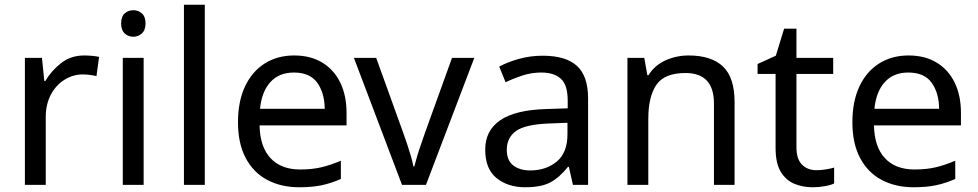

<svg xmlns="http://www.w3.org/2000/svg" viewBox="-20 -780 4125 810"><path d="M335 -546Q350 -546 367.5 -544.5Q385 -543 398 -540L387 -459Q374 -462 358.5 -464Q343 -466 329 -466Q288 -466 252 -443.5Q216 -421 194.5 -380.5Q173 -340 173 -286V0H85V-536H157L167 -438H171Q197 -482 238 -514Q279 -546 335 -546Z M543 -737Q563 -737 578.5 -723.5Q594 -710 594 -681Q594 -653 578.5 -639Q563 -625 543 -625Q521 -625 506 -639Q491 -653 491 -681Q491 -710 506 -723.5Q521 -737 543 -737ZM586 -536V0H498V-536Z M844 0H756V-760H844Z M1221 -546Q1290 -546 1339.5 -516Q1389 -486 1415.5 -431.5Q1442 -377 1442 -304V-251H1075Q1077 -160 1121.5 -112.5Q1166 -65 1246 -65Q1297 -65 1336.5 -74.5Q1376 -84 1418 -102V-25Q1377 -7 1337 1.5Q1297 10 1242 10Q1166 10 1107.5 -21Q1049 -52 1016.5 -113.5Q984 -175 984 -264Q984 -352 1013.5 -415Q1043 -478 1096.5 -512Q1150 -546 1221 -546ZM1220 -474Q1157 -474 1120.5 -433.5Q1084 -393 1077 -321H1350Q1349 -389 1318 -431.5Q1287 -474 1220 -474Z M1676 0 1473 -536H1567L1681 -220Q1689 -198 1698 -171Q1707 -144 1714 -119.5Q1721 -95 1724 -78H1728Q1732 -95 1739.5 -120Q1747 -145 1756.5 -172Q1766 -199 1773 -220L1887 -536H1981L1777 0Z M2269 -545Q2367 -545 2414 -502Q2461 -459 2461 -365V0H2397L2380 -76H2376Q2341 -32 2302.5 -11Q2264 10 2196 10Q2123 10 2075 -28.5Q2027 -67 2027 -149Q2027 -229 2090 -272.5Q2153 -316 2284 -320L2375 -323V-355Q2375 -422 2346 -448Q2317 -474 2264 -474Q2222 -474 2184 -461.5Q2146 -449 2113 -433L2086 -499Q2121 -518 2169 -531.5Q2217 -545 2269 -545ZM2295 -259Q2195 -255 2156.5 -227Q2118 -199 2118 -148Q2118 -103 2145.5 -82Q2173 -61 2216 -61Q2284 -61 2329 -98.5Q2374 -136 2374 -214V-262Z M2885 -546Q2981 -546 3030 -499.5Q3079 -453 3079 -349V0H2992V-343Q2992 -472 2872 -472Q2783 -472 2749 -422Q2715 -372 2715 -278V0H2627V-536H2698L2711 -463H2716Q2742 -505 2788 -525.5Q2834 -546 2885 -546Z M3424 -62Q3444 -62 3465 -65.5Q3486 -69 3499 -73V-6Q3485 1 3459 5.5Q3433 10 3409 10Q3367 10 3331.5 -4.5Q3296 -19 3274 -55Q3252 -91 3252 -156V-468H3176V-510L3253 -545L3288 -659H3340V-536H3495V-468H3340V-158Q3340 -109 3363.5 -85.5Q3387 -62 3424 -62Z M3813 -546Q3882 -546 3931.5 -516Q3981 -486 4007.5 -431.5Q4034 -377 4034 -304V-251H3667Q3669 -160 3713.5 -112.5Q3758 -65 3838 -65Q3889 -65 3928.5 -74.5Q3968 -84 4010 -102V-25Q3969 -7 3929 1.5Q3889 10 3834 10Q3758 10 3699.5 -21Q3641 -52 3608.5 -113.5Q3576 -175 3576 -264Q3576 -352 3605.5 -415Q3635 -478 3688.5 -512Q3742 -546 3813 -546ZM3812 -474Q3749 -474 3712.5 -433.5Q3676 -393 3669 -321H3942Q3941 -389 3910 -431.5Q3879 -474 3812 -474Z"/></svg>

Font: Noto Sans Tifinagh
Style: Regular
Weight: 400
Designer: JamraPatel
Foundry: JamraPatel LLC
Version: Version 2.004; ttfautohint (v1.8.4.7-5d5b)